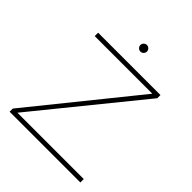

<svg xmlns="http://www.w3.org/2000/svg" viewBox="-228 -977 1115 1115"><g transform="rotate(45 329.5 -419.0)"><path d="M39 -26 551 -660H78V-688H590V-662L75 -28H620V0H39ZM329 -784Q318 -784 310 -792Q302 -800 302 -811Q302 -822 310 -830Q318 -838 329 -838Q340 -838 348 -830Q356 -822 356 -811Q356 -800 348 -792Q340 -784 329 -784Z"/></g></svg>

Font: Roundo Variable
Style: Regular
Weight: 200
Designer: Shiva Nallaperumal
Foundry: Indian Type Foundry
Version: Version 2.000